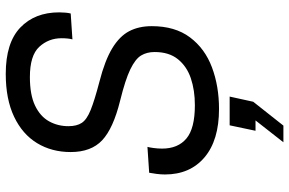

<svg xmlns="http://www.w3.org/2000/svg" viewBox="-189 -577 1006 668"><g transform="rotate(-90 314.0 -243.0)"><path d="M269 16Q160 16 100.5 -34.5Q41 -85 41 -172Q41 -186 43 -201.5Q45 -217 47 -227L137 -233Q135 -226 133 -211.5Q131 -197 131 -182Q131 -127 166 -97.5Q201 -68 282 -68Q334 -68 375.5 -82Q417 -96 442 -127Q467 -158 467 -208Q467 -235 455 -255Q443 -275 407 -292.5Q371 -310 298 -328Q201 -352 160 -390.5Q119 -429 119 -500Q119 -566 150 -617Q181 -668 242 -697Q303 -726 391 -726Q499 -726 552 -675.5Q605 -625 605 -540Q605 -530 604 -518.5Q603 -507 601 -500L511 -494Q513 -501 514 -511Q515 -521 515 -532Q515 -577 485 -609.5Q455 -642 380 -642Q318 -642 280.5 -624Q243 -606 226 -575.5Q209 -545 209 -508Q209 -479 220.5 -461.5Q232 -444 265.5 -430.5Q299 -417 364 -400Q438 -381 480 -355.5Q522 -330 539.5 -296.5Q557 -263 557 -218Q557 -137 518 -85Q479 -33 413.5 -8.5Q348 16 269 16ZM153 240 229 143H193L212 53H312L294 135L211 240Z"/></g></svg>

Font: Geist Regular
Style: Italic
Weight: 400
Italic angle: -12°
Designer: Basement.studio, Andrés Briganti, Mateo Zaragoza
Foundry: Basement.studio, Vercel, Andrés Briganti, Guido Ferreyra, Mateo Zaragoza
Version: Version 1.500; ttfautohint (v1.8.4.7-5d5b)